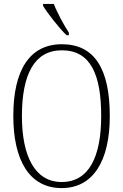

<svg xmlns="http://www.w3.org/2000/svg" viewBox="-20 -951 630 981"><path d="M320 -771H332V-784C307 -822 272 -886 255 -931H200V-921C221 -886 282 -807 320 -771ZM295 10C457 10 541 -130 541 -358C541 -599 463 -725 296 -725C131 -725 48 -592 48 -359C48 -134 129 10 295 10ZM295 -21C159 -21 92 -152 92 -358C92 -570 155 -694 296 -694C443 -694 497 -570 497 -358C497 -149 434 -21 295 -21Z"/></svg>

Font: Noto Serif Thai Condensed ExtraLight
Style: Regular
Weight: 200
Width: 3
Designer: Monotype Design Team
Foundry: Monotype Imaging Inc.
Version: Version 2.002